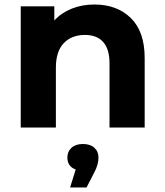

<svg xmlns="http://www.w3.org/2000/svg" viewBox="-20 -566 731 852"><path d="M622 -308V0H466V-284Q466 -348 438 -379.5Q410 -411 357 -411Q298 -411 263 -374.5Q228 -338 228 -266V0H72V-538H221V-475Q252 -509 298 -527.5Q344 -546 399 -546Q499 -546 560.5 -486Q622 -426 622 -308ZM417 133Q417 164 399 198L364 266H291L316 186Q298 180 288.5 166.5Q279 153 279 133Q279 106 297.5 89.5Q316 73 348 73Q380 73 398.5 89.5Q417 106 417 133Z"/></svg>

Font: Montserrat-Bold
Style: Bold
Weight: 700
Version: Version 7.200